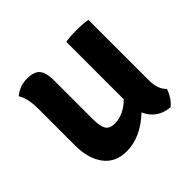

<svg xmlns="http://www.w3.org/2000/svg" viewBox="-129 -651 807 807"><g transform="rotate(-45 274.0 -247.5)"><path d="M65 -162V-381Q65 -443 44 -476Q77 -504 120.5 -504Q164 -504 180 -483.5Q196 -463 196 -422V-189Q196 -146 207 -127.5Q218 -109 248 -109Q301 -109 347 -155V-496Q369 -501 411.5 -501Q454 -501 478 -496V-141Q478 -82 506 -58Q501 -40 488.5 -21Q476 -2 462 8Q389 1 361 -63Q284 9 202 9Q135 9 100 -38Q65 -85 65 -162Z"/></g></svg>

Font: Signika
Style: Semibold
Weight: 600
Designer: Anna Giedrys
Foundry: Anna Giedrys
Version: Version 1.001